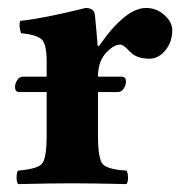

<svg xmlns="http://www.w3.org/2000/svg" viewBox="-20 -464 456 486"><path d="M228 -270H287.1Q299.3 -270 298.8 -256.8Q298.8 -248 293 -239.5Q287.1 -231 277.8 -231H228V-122.1Q228 -62 240 -48.6Q252 -35.2 299.8 -32.2Q303.7 -28.3 304 -15.1Q304.2 -2 299.8 2Q213.9 0 163.1 0Q109.9 0 25.9 2Q22 -2 22 -14.9Q22 -27.8 25.9 -32.2Q73.7 -36.1 85.9 -49.1Q98.1 -62 98.1 -122.1V-231H28.8Q17.6 -231 18.1 -245.1Q18.1 -252.9 23.9 -261.5Q29.8 -270 37.1 -270H98.1V-309.1Q98.1 -351.1 86.2 -363.5Q74.2 -376 33.2 -379.9Q27.3 -397.9 30.8 -411.1Q88.9 -417 196.8 -443.8Q217.8 -443.8 220.2 -426.8Q225.1 -377.9 227.1 -348.1H231Q297.9 -444.3 350.1 -443.8Q376 -443.8 396 -426Q416 -408.2 416 -388.2Q416 -357.4 398.4 -336.4Q380.9 -315.4 358.4 -315.4Q326.7 -315.4 310.1 -332Q308.1 -334 304.7 -337.4Q301.3 -340.8 299.3 -342.8Q297.4 -344.7 294.4 -346.9Q291.5 -349.1 289.1 -350.1Q286.6 -351.1 283.7 -351.1Q269.5 -351.1 252 -334Q228 -311 228 -270Z"/></svg>

Font: Linux Libertine
Style: Bold
Weight: 700
Designer: Philipp H. Poll
Foundry: Philipp H. Poll
Version: Version 5.0.3